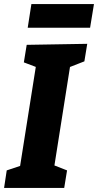

<svg xmlns="http://www.w3.org/2000/svg" viewBox="-26 -922 481 942"><path d="M388 -621 301 -587 320 -610 238 -91 229 -115 303 -86 289 0H-6L7 -86L91 -114L70 -91L152 -609L170 -586L91 -616L105 -702L402 -707ZM435 -902 416 -786H110L128 -902Z"/></svg>

Font: Bitter Thin ExtraBold
Style: Italic
Weight: 800
Italic angle: -9°
Version: Version 2.002